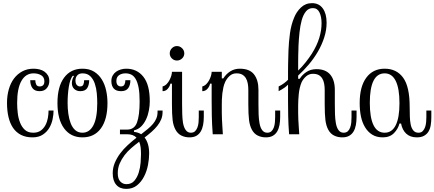

<svg xmlns="http://www.w3.org/2000/svg" viewBox="-20 -860 2783 1230"><path d="M24.9 -201.2Q24.9 -247.1 36.4 -287.6Q47.9 -328.1 69.8 -357.2Q91.8 -386.2 123.3 -403.1Q154.8 -419.9 194.8 -419.9Q213.9 -419.9 232.4 -415.5Q251 -411.1 264.9 -401.1Q278.8 -391.1 287.4 -376.5Q295.9 -361.8 295.9 -340.8Q295.9 -314.9 280 -295.4Q264.2 -275.9 233.9 -275.9Q202.1 -275.9 188 -295.4Q173.8 -314.9 173.8 -346.2H206.1Q206.1 -331.1 211.9 -318.6Q217.8 -306.2 234.9 -306.2Q247.1 -306.2 255.6 -313.5Q264.2 -320.8 264.2 -339.8Q264.2 -365.2 244.1 -377.7Q224.1 -390.1 194.8 -390.1Q145 -390.1 117.4 -342Q89.8 -293.9 89.8 -200.2Q89.8 -169.9 93.5 -137Q97.2 -104 108.2 -75.4Q119.1 -46.9 139.2 -28.3Q159.2 -9.8 192.9 -9.8Q222.2 -9.8 241 -23.4Q259.8 -37.1 271 -58.1Q282.2 -79.1 286.6 -104Q291 -128.9 291 -151.9H323.2Q323.2 -127 317.1 -96.9Q311 -66.9 295.9 -41Q280.8 -15.1 254.4 2.4Q228 20 188 20Q145 20 114 3.9Q83 -12.2 63.5 -41Q43.9 -69.8 34.4 -110.4Q24.9 -150.9 24.9 -201.2Z M668.5 -200.2Q668.5 -95.2 626.5 -37.6Q584.5 20 508.3 20Q433.1 20 390.6 -37.6Q348.1 -95.2 348.1 -200.2Q348.1 -305.2 390.6 -362.5Q433.1 -419.9 508.3 -419.9Q552.2 -419.9 582.8 -400.9Q613.3 -381.8 632.3 -350.8Q651.4 -319.8 659.9 -280.5Q668.5 -241.2 668.5 -200.2ZM603 -200.2Q603 -229 600.1 -262Q597.2 -294.9 587.6 -323.5Q578.1 -352.1 559.1 -371.1Q540 -390.1 509.3 -390.1Q486.3 -390.1 474.9 -377Q463.4 -363.8 463.4 -345.2Q463.4 -325.2 471.9 -315.7Q480.5 -306.2 492.2 -306.2Q509.3 -306.2 514.2 -318.6Q519 -331.1 519 -346.2H551.3Q551.3 -315.9 538.8 -295.9Q526.4 -275.9 494.1 -275.9Q471.2 -275.9 455.8 -290Q440.4 -304.2 440.4 -328.1Q440.4 -335.9 443.4 -348.9Q446.3 -361.8 455.1 -374H445.3Q428.2 -351.1 420.7 -303Q413.1 -254.9 413.1 -200.2Q413.1 -165 417.7 -131.1Q422.4 -97.2 432.9 -70.1Q443.4 -43 461.9 -26.4Q480.5 -9.8 508.3 -9.8Q553.2 -9.8 578.1 -56.9Q603 -104 603 -200.2Z M784.2 -390.1Q759.3 -390.1 742.4 -378.2Q725.6 -366.2 725.6 -341.8Q725.6 -323.2 733.9 -314.7Q742.2 -306.2 754.4 -306.2Q771.5 -306.2 777.3 -318.6Q783.2 -331.1 783.2 -346.2H815.4Q815.4 -314.9 801.5 -295.4Q787.6 -275.9 755.4 -275.9Q724.1 -275.9 708.7 -293Q693.4 -310.1 693.4 -340.8Q693.4 -360.8 701.9 -376Q710.4 -391.1 723.9 -400.6Q737.3 -410.2 754.4 -415Q771.5 -419.9 788.6 -419.9Q857.4 -419.9 898.4 -368.4Q939.5 -316.9 939.5 -210.9Q939.5 -183.1 933.8 -152.6Q928.2 -122.1 915.8 -95.5Q903.3 -68.8 884.3 -49.8Q865.2 -30.8 838.4 -24.9V-15.1Q865.2 -12.2 884.3 0Q907.2 -18.1 926.8 -33.9Q946.3 -49.8 960.2 -66.4Q974.1 -83 981.7 -101.6Q989.3 -120.1 989.3 -142.1V-151.9H1021.5V-143.1Q1021.5 -117.2 1012.5 -95.2Q1003.4 -73.2 987.8 -53.7Q972.2 -34.2 951.2 -15.6Q930.2 2.9 906.2 21Q935.5 58.1 935.5 123Q935.5 157.2 928 197Q920.4 236.8 902.8 271Q885.3 305.2 857.4 327.6Q829.6 350.1 788.6 350.1Q747.6 350.1 724.9 324Q702.1 297.9 702.1 250Q702.1 214.8 715.3 183.3Q728.5 151.9 749.5 123.5Q770.5 95.2 797.9 70.1Q825.2 44.9 854.5 22Q834.5 0 793.5 0H748.5V-29.8H794.4Q841.3 -29.8 857.9 -75.9Q874.5 -122.1 874.5 -210Q874.5 -264.2 867.9 -298.6Q861.3 -333 849.4 -353.5Q837.4 -374 820.8 -382.1Q804.2 -390.1 784.2 -390.1ZM734.4 250Q734.4 285.2 750.5 302.5Q766.6 319.8 789.6 319.8Q822.3 319.8 840.8 297.9Q859.4 275.9 868.9 244.9Q878.4 213.9 880.9 181.4Q883.3 148.9 883.3 127.9Q883.3 107.9 881.3 86.9Q879.4 65.9 871.6 47.9Q845.2 67.9 820.8 88.9Q796.4 109.9 777.3 135Q758.3 160.2 746.3 188.5Q734.4 216.8 734.4 250Z M1113.3 -564.9Q1132.3 -564.9 1146.5 -551Q1160.6 -537.1 1160.6 -518.1Q1160.6 -499 1146.5 -485.6Q1132.3 -472.2 1113.3 -472.2Q1094.7 -472.2 1081.1 -485.6Q1067.4 -499 1067.4 -518.1Q1067.4 -537.1 1081.1 -551Q1094.7 -564.9 1113.3 -564.9ZM1081.5 -324.2H1071.3Q1068.4 -307.1 1054.9 -291.5Q1041.5 -275.9 1021.5 -275.9V-306.2Q1036.6 -310.1 1047.6 -321.5Q1058.6 -333 1065.9 -346.9Q1073.2 -360.8 1077.4 -375Q1081.5 -389.2 1081.5 -399.9H1146.5V-192.9Q1146.5 -159.2 1147.5 -128.7Q1148.4 -98.1 1152.3 -73.2Q1157.7 -43 1170.2 -26.4Q1182.6 -9.8 1202.6 -9.8Q1219.7 -9.8 1229.5 -19.3Q1239.3 -28.8 1244.9 -43.9Q1250.5 -59.1 1252 -76.7Q1253.4 -94.2 1253.4 -108.9V-151.9H1285.6V-110.8Q1285.6 -83 1281 -59.1Q1276.4 -35.2 1265.9 -17.6Q1255.4 0 1238 10Q1220.7 20 1193.4 20Q1165.5 20 1142.1 8.5Q1118.7 -2.9 1104.5 -28.8Q1090.3 -54.2 1085.9 -90.6Q1081.5 -127 1081.5 -192.9Z M1410.6 -357.9Q1429.7 -387.2 1456.3 -403.6Q1482.9 -419.9 1516.1 -419.9Q1579.1 -419.9 1607.4 -383.5Q1635.7 -347.2 1635.7 -284.2V-192.9Q1635.7 -159.2 1636.7 -128.7Q1637.7 -98.1 1642.1 -73.2Q1647 -43 1659.4 -26.4Q1671.9 -9.8 1691.9 -9.8Q1709 -9.8 1719 -19.3Q1729 -28.8 1734.4 -43.9Q1739.7 -59.1 1741.2 -76.7Q1742.7 -94.2 1742.7 -108.9V-151.9H1774.9V-110.8Q1774.9 -83 1770.5 -59.1Q1766.1 -35.2 1755.6 -17.6Q1745.1 0 1727.5 10Q1710 20 1683.1 20Q1654.8 20 1631.3 8.5Q1607.9 -2.9 1593.8 -28.8Q1580.1 -54.2 1575.4 -90.6Q1570.8 -127 1570.8 -192.9V-284.2Q1570.8 -305.2 1567.4 -324.7Q1564 -344.2 1555.4 -358.6Q1546.9 -373 1532.5 -381.6Q1518.1 -390.1 1495.1 -390.1Q1469.7 -390.1 1451.9 -374.5Q1434.1 -358.9 1422.9 -335.9Q1415 -318.8 1410.9 -299.8Q1406.7 -280.8 1404.3 -261Q1401.9 -241.2 1401.4 -222.2Q1400.9 -203.1 1400.9 -188Q1400.9 -159.2 1400.9 -138.2Q1400.9 -117.2 1401.9 -96.7Q1402.8 -76.2 1404.3 -53.5Q1405.8 -30.8 1407.7 0H1342.8Q1337.9 -64 1336.9 -117.9Q1335.9 -171.9 1335.9 -212.9V-324.2H1325.7Q1322.8 -307.1 1309.3 -291.5Q1295.9 -275.9 1275.9 -275.9V-306.2Q1291 -310.1 1302 -321.5Q1313 -333 1320.3 -346.9Q1327.6 -360.8 1331.8 -375Q1335.9 -389.2 1335.9 -399.9H1400.9V-357.9Z M1977.1 -515.1Q2010.3 -567.9 2025.1 -616.5Q2040 -665 2040 -710.9Q2040 -752.9 2026.6 -780.5Q2013.2 -808.1 1984.4 -808.1Q1957 -808.1 1939.7 -786.6Q1922.4 -765.1 1912.8 -730.5Q1903.3 -695.8 1898.7 -652.3Q1894 -608.9 1892.1 -564Q1892.1 -553.2 1891.6 -539.6Q1891.1 -525.9 1890.6 -508.1Q1890.1 -490.2 1890.1 -465.6Q1890.1 -440.9 1890.1 -408.2Q1917 -434.1 1938.5 -461.4Q1960 -488.8 1977.1 -515.1ZM2125 -192.9Q2125 -159.2 2126 -128.7Q2127 -98.1 2131.3 -73.2Q2136.2 -43 2148.7 -26.4Q2161.1 -9.8 2181.2 -9.8Q2198.2 -9.8 2208.3 -19.3Q2218.3 -28.8 2223.6 -43.9Q2229 -59.1 2230.5 -76.7Q2231.9 -94.2 2231.9 -108.9V-151.9H2264.2V-110.8Q2264.2 -83 2259.8 -59.1Q2255.4 -35.2 2244.9 -17.6Q2234.4 0 2216.8 10Q2199.2 20 2172.4 20Q2144 20 2120.6 8.5Q2097.2 -2.9 2083 -28.8Q2069.3 -54.2 2064.7 -90.6Q2060.1 -127 2060.1 -192.9V-284.2Q2060.1 -305.2 2056.6 -324Q2053.2 -342.8 2044.7 -356.9Q2036.1 -371.1 2021.7 -379.2Q2007.3 -387.2 1984.4 -387.2Q1960 -387.2 1941.7 -371.6Q1923.3 -356 1912.1 -333Q1905.3 -316.9 1900.6 -297.4Q1896 -277.8 1894 -257.8Q1892.1 -237.8 1891.1 -219Q1890.1 -200.2 1890.1 -185.1Q1890.1 -155.8 1890.1 -135.5Q1890.1 -115.2 1891.1 -95.2Q1892.1 -75.2 1893.6 -53Q1895 -30.8 1897 0H1832Q1827.1 -64 1826.2 -117.9Q1825.2 -171.9 1825.2 -212.9V-317.9Q1814.9 -307.1 1804.4 -299.6Q1793.9 -292 1785.2 -287.1Q1773.9 -280.8 1765.1 -275.9V-306.2Q1782.2 -314 1799.1 -326.4Q1815.9 -338.9 1825.2 -349.1Q1825.2 -381.8 1825.2 -405Q1825.2 -428.2 1825.7 -448Q1826.2 -467.8 1826.7 -488.3Q1827.1 -508.8 1828.1 -538.1Q1830.1 -590.8 1837.6 -646.5Q1845.2 -702.1 1864.3 -747.1Q1878.9 -784.2 1908 -812Q1937 -839.8 1979 -839.8Q2023.9 -839.8 2048.1 -805.9Q2072.3 -772 2072.3 -714.8Q2072.3 -667 2057.1 -620.1Q2042 -573.2 2016.6 -529.5Q1991.2 -485.8 1958.3 -447Q1925.3 -408.2 1890.1 -376V-355H1899.9Q1916 -380.9 1943.1 -398.9Q1970.2 -417 2007.3 -417Q2065.9 -417 2095.5 -382.1Q2125 -347.2 2125 -284.2Z M2444.3 -419.9Q2520.5 -419.9 2562.5 -362.5Q2604.5 -305.2 2604.5 -174.8Q2604.5 -143.1 2605.5 -113.5Q2606.4 -84 2611.3 -61Q2616.2 -38.1 2628.2 -23.9Q2640.1 -9.8 2661.1 -9.8Q2678.2 -9.8 2688.2 -20.3Q2698.2 -30.8 2703.4 -45.9Q2708.5 -61 2710 -78.1Q2711.4 -95.2 2711.4 -108.9V-151.9H2743.2V-109.9Q2743.2 -82 2739.3 -58.1Q2735.4 -34.2 2724.9 -17.1Q2714.4 0 2696.3 10Q2678.2 20 2650.4 20Q2608.4 20 2582.8 -3.4Q2557.1 -26.9 2549.3 -68.8H2539.1Q2530.3 -34.2 2503.7 -7.1Q2477.1 20 2432.1 20Q2392.1 20 2364.3 2.4Q2336.4 -15.1 2318.4 -45.2Q2300.3 -75.2 2292.2 -114.5Q2284.2 -153.8 2284.2 -199.2Q2284.2 -305.2 2326.7 -362.5Q2369.1 -419.9 2444.3 -419.9ZM2444.3 -390.1Q2349.1 -390.1 2349.1 -201.2Q2349.1 -106.9 2372.8 -58.3Q2396.5 -9.8 2444.3 -9.8Q2491.2 -9.8 2515.1 -57.9Q2539.1 -106 2539.1 -199.2Q2539.1 -293 2515.1 -341.6Q2491.2 -390.1 2444.3 -390.1Z"/></svg>

Font: Sevillana
Style: Regular
Weight: 400
Designer: Olga Umpeleva
Foundry: Brownfox
Version: Version 1.001